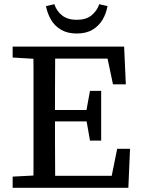

<svg xmlns="http://www.w3.org/2000/svg" viewBox="-20 -891 678 911"><path d="M40 0V-53L174 -60H187V0ZM138 0Q139 -52 139 -103.5Q139 -155 139 -207Q139 -259 139 -311V-360Q139 -411 139 -463Q139 -515 139 -567Q139 -619 138 -670H242Q242 -619 241.5 -567.5Q241 -516 241 -464Q241 -412 241 -360V-317Q241 -263 241 -209.5Q241 -156 241.5 -104Q242 -52 242 0ZM187 0V-57H544L503 -22L536 -185H597L589 0ZM191 -315V-369H430V-315ZM407 -224 388 -332V-356L407 -460H460V-224ZM40 -618V-670H187V-610H174ZM516 -491 483 -648 524 -613H187V-670H569L577 -491ZM198 -862 238 -871Q248 -839 274.5 -818Q301 -797 344 -797Q388 -797 414 -818Q440 -839 451 -871L490 -862Q484 -827 466.5 -797.5Q449 -768 419 -750Q389 -732 344 -732Q300 -732 269.5 -750Q239 -768 222 -797.5Q205 -827 198 -862Z"/></svg>

Font: Source Serif 4
Style: Regular
Weight: 400
Designer: Frank Grießhammer
Foundry: Adobe Systems Incorporated
Version: Version 4.004;hotconv 1.0.116;makeotfexe 2.5.65601